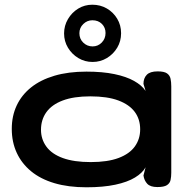

<svg xmlns="http://www.w3.org/2000/svg" viewBox="-20 -786 800 815"><path d="M648 8Q618 8 605 -6Q592 -20 589 -41L598 -76Q585 -52 553 -32.5Q521 -13 469.5 -2Q418 9 347 9Q270 9 211 -8.5Q152 -26 112 -59Q72 -92 51 -137.5Q30 -183 30 -239Q30 -294 51 -338.5Q72 -383 112 -415Q152 -447 211 -464.5Q270 -482 347 -482Q415 -482 465.5 -471.5Q516 -461 549 -442.5Q582 -424 598 -400L589 -430Q589 -454 603 -468.5Q617 -483 649 -483Q677 -483 689 -474.5Q701 -466 704 -451.5Q707 -437 707 -419V-53Q707 -36 704 -22Q701 -8 688.5 0Q676 8 648 8ZM365 -98Q437 -98 483.5 -115.5Q530 -133 552.5 -164.5Q575 -196 575 -237Q575 -280 552 -311Q529 -342 482.5 -359.5Q436 -377 363 -377Q293 -377 246.5 -359.5Q200 -342 177 -310Q154 -278 154 -235Q154 -195 177 -163.5Q200 -132 247 -115Q294 -98 365 -98ZM373 -523Q340 -523 312.5 -539.5Q285 -556 268.5 -583.5Q252 -611 252 -644Q252 -677 268.5 -705Q285 -733 312 -749.5Q339 -766 372 -766Q406 -766 433.5 -750Q461 -734 477.5 -706.5Q494 -679 494 -645Q494 -611 477.5 -583.5Q461 -556 433.5 -539.5Q406 -523 373 -523ZM373 -589Q396 -589 412 -605.5Q428 -622 428 -646Q428 -669 412.5 -684.5Q397 -700 372 -700Q350 -700 333.5 -684Q317 -668 317 -645Q317 -621 333.5 -605Q350 -589 373 -589Z"/></svg>

Font: Fredoka Expanded Medium
Style: Regular
Weight: 500
Width: 7
Designer: Ben Nathan
Foundry: Milena B. Brandão, Ben Nathan
Version: Version 2.001